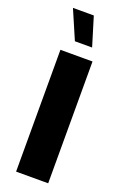

<svg xmlns="http://www.w3.org/2000/svg" viewBox="-184 -1037 701 1090"><g transform="rotate(20 166.5 -492.0)"><path d="M263.7 -735.8H69.8V0H263.7ZM181.2 -983.9H55.2L130.4 -809.6H234.4Z"/></g></svg>

Font: Estedad Black
Style: Regular
Weight: 900
Designer: Amin Abedi
Version: Version 7.3